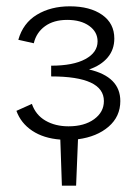

<svg xmlns="http://www.w3.org/2000/svg" viewBox="-20 -438 444 608"><path d="M227 3 221 150H176L171 4Q118 0 82 -24Q46 -48 32 -87L81 -109Q93 -74 124 -56Q155 -38 197 -38Q247 -38 278 -60.5Q309 -83 309 -118Q309 -196 142 -196V-230Q212 -230 250.5 -251Q289 -272 289 -307Q289 -337 262.5 -356Q236 -375 193 -375Q150 -375 122.5 -355Q95 -335 87 -301L38 -312Q53 -365 97 -391.5Q141 -418 201 -418Q265 -418 303.5 -391Q342 -364 342 -316Q342 -281 321 -256Q300 -231 262 -218Q361 -195 361 -118Q361 -69 324 -37Q287 -5 227 3Z"/></svg>

Font: Ysabeau Semilight
Style: Regular
Weight: 300
Designer: Christian Thalmann (Catharsis Fonts)
Version: Version 0.003